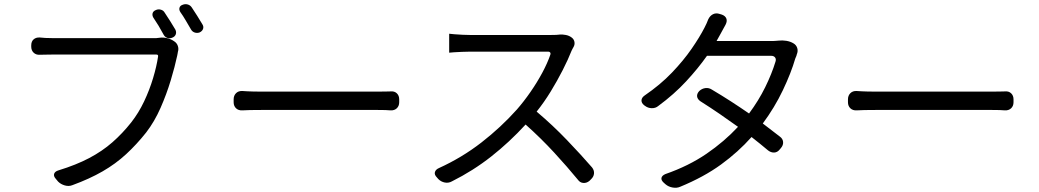

<svg xmlns="http://www.w3.org/2000/svg" viewBox="-20 -868 4990 922"><path d="M729 -820Q740 -825 752.5 -821.5Q765 -818 771 -807Q784 -788 797 -767Q810 -746 822 -726Q828 -714 824 -703Q820 -692 807 -687Q795 -682 783.5 -686Q772 -690 766 -701Q742 -746 716 -784Q710 -795 713 -805Q716 -815 729 -820ZM857 -845Q869 -850 881.5 -846.5Q894 -843 901 -832Q914 -813 927 -792Q940 -771 952 -751Q959 -740 955 -729Q951 -718 938 -712Q926 -708 914.5 -712Q903 -716 897 -727Q884 -749 871.5 -770.5Q859 -792 846 -810Q839 -821 842 -831Q845 -841 857 -845ZM816 -670Q829 -662 834 -647.5Q839 -633 834 -618Q834 -616 833.5 -614Q833 -612 831 -601Q820 -549 800 -482.5Q780 -416 751 -350Q722 -284 682 -232Q636 -174 585.5 -127.5Q535 -81 472.5 -45Q410 -9 328 21Q311 28 291.5 22.5Q272 17 259 4L249 -8Q236 -22 240 -33.5Q244 -45 261 -50Q346 -76 408.5 -109Q471 -142 519.5 -184.5Q568 -227 610 -280Q646 -326 672 -381Q698 -436 715 -492.5Q732 -549 739 -596Q741 -606 731 -606Q711 -606 670.5 -606Q630 -606 578 -606Q526 -606 471 -606Q416 -606 366.5 -606Q317 -606 280.5 -606Q244 -606 229 -606Q207 -606 193.5 -605.5Q180 -605 171 -605Q153 -604 141.5 -615Q130 -626 130 -644V-650Q130 -669 141.5 -679Q153 -689 171 -688Q195 -685 230 -685Q244 -685 283 -685Q322 -685 375 -685Q428 -685 485 -685Q542 -685 594 -685Q646 -685 683 -685Q720 -685 731 -685L749 -687Q765 -689 783.5 -684.5Q802 -680 816 -670Z M1102 -391Q1102 -409 1113.5 -420.5Q1125 -432 1144 -431Q1158 -430 1169 -429.5Q1180 -429 1196.5 -428.5Q1213 -428 1241 -428Q1260 -428 1302 -428Q1344 -428 1399.5 -428Q1455 -428 1515 -428Q1575 -428 1630.5 -428Q1686 -428 1728.5 -428Q1771 -428 1789 -428Q1819 -428 1833 -428.5Q1847 -429 1855 -429Q1874 -431 1885.5 -420Q1897 -409 1897 -391V-377Q1897 -359 1885.5 -348Q1874 -337 1855 -338Q1845 -339 1830.5 -339.5Q1816 -340 1790 -340Q1771 -340 1729 -340Q1687 -340 1631.5 -340Q1576 -340 1515.5 -340Q1455 -340 1399.5 -340Q1344 -340 1302 -340Q1260 -340 1241 -340Q1200 -340 1182 -339.5Q1164 -339 1144 -338Q1125 -337 1113.5 -348Q1102 -359 1102 -377Z M2725 -688Q2736 -680 2738.5 -667Q2741 -654 2734 -642Q2732 -638 2729.5 -634Q2727 -630 2725 -625Q2708 -582 2682 -531Q2656 -480 2624.5 -428.5Q2593 -377 2557 -332Q2634 -267 2702.5 -195.5Q2771 -124 2823 -64Q2834 -50 2832.5 -34.5Q2831 -19 2818 -7L2810 1Q2796 12 2780.5 10.5Q2765 9 2755 -5Q2705 -66 2641.5 -135Q2578 -204 2504 -270Q2426 -185 2339 -116.5Q2252 -48 2150 3Q2134 12 2116 8.5Q2098 5 2085 -8L2078 -16Q2065 -29 2068.5 -41.5Q2072 -54 2088 -61Q2198 -111 2291.5 -183.5Q2385 -256 2462 -342Q2496 -381 2527.5 -426.5Q2559 -472 2584 -518.5Q2609 -565 2623 -606Q2625 -612 2622 -616Q2619 -620 2613 -620Q2591 -620 2550 -620Q2509 -620 2460 -620Q2411 -620 2364 -620Q2317 -620 2283 -620Q2249 -620 2238 -620Q2221 -620 2199.5 -619Q2178 -618 2160.5 -617Q2143 -616 2137 -615V-706Q2144 -705 2162.5 -703.5Q2181 -702 2202 -701Q2223 -700 2238 -700Q2248 -700 2277.5 -700Q2307 -700 2347.5 -700Q2388 -700 2432 -700Q2476 -700 2516.5 -700Q2557 -700 2586 -700Q2615 -700 2624 -700Q2640 -700 2651.5 -700.5Q2663 -701 2668 -702Q2682 -703 2697.5 -700Q2713 -697 2725 -688Z M3446 -798Q3463 -792 3468 -779Q3473 -766 3464 -749Q3457 -737 3453 -729Q3449 -721 3441 -707L3421 -671H3691Q3698 -671 3708 -672Q3718 -673 3720 -673Q3737 -675 3756 -672Q3775 -669 3790 -660Q3804 -652 3808.5 -637Q3813 -622 3806 -606Q3805 -601 3804.5 -600Q3804 -599 3799 -587Q3779 -518 3739.5 -435Q3700 -352 3643 -275L3725 -212Q3739 -202 3740.5 -186.5Q3742 -171 3730 -157L3724 -150Q3713 -136 3697.5 -135.5Q3682 -135 3668 -146Q3630 -178 3589 -210Q3525 -138 3442.5 -78Q3360 -18 3246 29Q3230 36 3210 32.5Q3190 29 3176 17L3167 9Q3154 -3 3156.5 -14Q3159 -25 3175 -32Q3287 -71 3372.5 -129.5Q3458 -188 3524 -259Q3481 -290 3436.5 -320.5Q3392 -351 3343 -382Q3329 -392 3327.5 -405Q3326 -418 3338 -431Q3351 -443 3367.5 -445Q3384 -447 3398 -438Q3447 -409 3491 -380.5Q3535 -352 3577 -323Q3623 -385 3654.5 -449Q3686 -513 3704 -572Q3708 -584 3702 -592Q3696 -600 3683 -600H3375Q3332 -539 3274.5 -477Q3217 -415 3141 -359Q3128 -348 3109.5 -348.5Q3091 -349 3077 -360L3074 -362Q3060 -373 3060.5 -386Q3061 -399 3075 -409Q3151 -461 3206.5 -519Q3262 -577 3301 -633.5Q3340 -690 3363 -735Q3368 -744 3373 -755.5Q3378 -767 3381 -775Q3389 -792 3403.5 -799.5Q3418 -807 3436 -801Z M4052 -391Q4052 -409 4063.5 -420.5Q4075 -432 4094 -431Q4108 -430 4119 -429.5Q4130 -429 4146.5 -428.5Q4163 -428 4191 -428Q4210 -428 4252 -428Q4294 -428 4349.5 -428Q4405 -428 4465 -428Q4525 -428 4580.5 -428Q4636 -428 4678.5 -428Q4721 -428 4739 -428Q4769 -428 4783 -428.5Q4797 -429 4805 -429Q4824 -431 4835.5 -420Q4847 -409 4847 -391V-377Q4847 -359 4835.5 -348Q4824 -337 4805 -338Q4795 -339 4780.5 -339.5Q4766 -340 4740 -340Q4721 -340 4679 -340Q4637 -340 4581.5 -340Q4526 -340 4465.5 -340Q4405 -340 4349.5 -340Q4294 -340 4252 -340Q4210 -340 4191 -340Q4150 -340 4132 -339.5Q4114 -339 4094 -338Q4075 -337 4063.5 -348Q4052 -359 4052 -377Z"/></svg>

Font: Chiron GoRound TC
Style: Regular
Weight: 400
Designer: Ryoko NISHIZUKA 西塚涼子 (kana, bopomofo & ideographs); Paul D. Hunt (Latin, Greek & Cyrillic); Sandoll Communications 산돌커뮤니
Foundry: Adobe
Version: Version 1.000;hotconv 1.1.1;makeotfexe 2.6.0